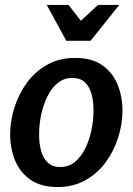

<svg xmlns="http://www.w3.org/2000/svg" viewBox="-20 -744 536 776"><path d="M213 12Q145 12 102.5 -18Q60 -48 40.5 -96.5Q21 -145 21 -201Q21 -255 38.5 -310Q56 -365 89 -410Q122 -455 171 -482.5Q220 -510 283 -510Q352 -510 394 -480Q436 -450 455.5 -401.5Q475 -353 475 -297Q475 -243 457.5 -188Q440 -133 407 -88Q374 -43 325 -15.5Q276 12 213 12ZM224 -69Q257 -69 282 -89Q307 -109 324 -143Q341 -177 349.5 -217.5Q358 -258 358 -298Q358 -334 350 -363.5Q342 -393 323.5 -411Q305 -429 272 -429Q239 -429 214 -409Q189 -389 172 -355Q155 -321 146.5 -281Q138 -241 138 -200Q138 -165 146 -135Q154 -105 173 -87Q192 -69 224 -69ZM307 -660 376 -724H462L346 -579H248L169 -724H257Z"/></svg>

Font: Rosario
Style: Bold Italic
Weight: 700
Italic angle: -8.05°
Designer: Hector Gatti
Foundry: Omnibus Type
Version: Version 1.101; ttfautohint (v1.8.1.43-b0c9)